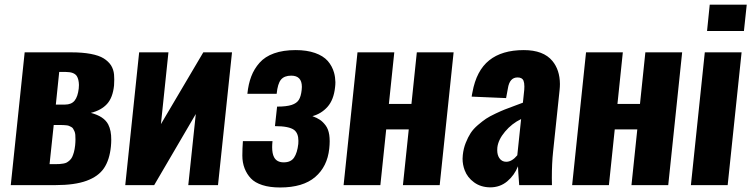

<svg xmlns="http://www.w3.org/2000/svg" viewBox="-20 -806 3271 836"><path d="M223.1 -350.6H262.7Q291 -350.6 304.9 -367.9Q318.8 -385.3 322.8 -420.4Q323.7 -428.7 323.7 -436Q323.2 -460.4 314.5 -474.6Q302.7 -492.7 266.6 -492.7H237.8ZM195.8 -91.3H221.7Q232.4 -91.3 239.5 -91.8Q246.6 -92.3 255.6 -93.8Q264.6 -95.2 270.5 -98.4Q276.4 -101.6 283.2 -107.7Q290 -113.8 294.2 -122.3Q298.3 -130.9 301.8 -143.3Q305.2 -155.8 307.1 -172.4Q308.6 -187 308.6 -198.7Q308.6 -210.4 307.9 -219.2Q307.1 -228 304 -234.9Q300.8 -241.7 298.1 -246.1Q295.4 -250.5 289.8 -253.4Q284.2 -256.3 280 -258.1Q275.9 -259.8 268.1 -260.5Q260.3 -261.2 255.1 -261.5Q250 -261.7 240.7 -261.7H213.9ZM26.9 0 87.4 -578.1H289.6Q339.4 -578.1 375.2 -571.3Q411.1 -564.5 431.4 -551.8Q451.7 -539.1 463.4 -521.5Q474.6 -503.4 476.6 -481.4Q477.5 -471.2 477.5 -460Q477.5 -447.3 476.6 -434.1Q471.2 -380.9 446 -353.3Q420.9 -325.7 375.5 -314.5Q432.6 -299.8 451.2 -264.2Q464.8 -237.8 464.4 -197.3Q464.4 -183.1 462.9 -168Q457 -109.4 432.6 -73.5Q408.2 -37.6 356.7 -18.8Q305.2 0 222.2 0Z M525.4 0 585.9 -578.1H713.4L680.7 -265.6L865.2 -578.1H990.2L929.2 0H799.8L832.5 -309.6L651.4 0Z M1199.7 10.3Q1154.3 10.3 1122.1 -0.2Q1089.8 -10.7 1072.3 -29.3Q1054.7 -47.9 1044.9 -73.2Q1035.2 -98.6 1035.2 -128.4Q1035.2 -158.2 1037.6 -191.4H1166.5Q1165 -177.2 1165 -165.5Q1165 -137.2 1173.3 -121.6Q1185.1 -99.1 1215.3 -99.1Q1246.6 -99.1 1260.5 -119.9Q1274.4 -140.6 1278.8 -179.2Q1279.3 -186.5 1279.3 -192.9Q1279.3 -225.6 1260.7 -240.2Q1238.3 -256.8 1177.2 -256.8L1186.5 -341.8Q1227.5 -341.8 1249.8 -349.1Q1272 -356.4 1281.2 -371.3Q1290.5 -386.2 1293.5 -414.1Q1294.4 -421.4 1294.4 -427.7Q1294.4 -476.6 1248 -476.6Q1217.8 -476.6 1203.4 -459.2Q1189 -441.9 1184.6 -397.5H1057.1Q1061.5 -440.4 1074 -473.1Q1086.4 -505.9 1110.1 -532.7Q1133.8 -559.6 1173.3 -573.7Q1212.9 -587.9 1267.6 -587.9Q1315.9 -587.9 1351.6 -575.4Q1387.2 -563 1407.2 -540.5Q1426.8 -517.6 1434.6 -489.3Q1439.9 -470.2 1440.4 -448.2Q1440.4 -437.5 1439 -426.3Q1433.1 -371.1 1406 -340.8Q1378.9 -310.5 1340.3 -300.3Q1360.4 -293 1373.3 -284.2Q1386.2 -275.4 1397.9 -259.8Q1409.7 -244.1 1413.6 -218.8Q1415.5 -206.1 1415.5 -191.2Q1415.5 -176.3 1413.6 -158.7Q1405.3 -80.6 1352.3 -35.2Q1299.3 10.3 1199.7 10.3Z M1476.1 0 1536.6 -578.1H1696.8L1673.3 -353.5H1771.5L1794.9 -578.1H1955.1L1894.5 0H1734.4L1759.8 -242.7H1661.6L1636.2 0Z M2184.1 -101.6Q2209 -101.6 2232.4 -129.9L2249 -287.6Q2208.5 -268.1 2179 -232.9Q2149.4 -197.8 2145.5 -163.6Q2145 -157.7 2145 -152.3Q2145 -131.8 2153.8 -118.2Q2164.6 -101.6 2184.1 -101.6ZM2114.3 9.8Q2073.2 9.3 2044.2 -12Q2015.1 -33.2 2003.4 -64.5Q1994.1 -88.9 1994.1 -115.2Q1994.1 -123 1995.1 -130.9Q1998 -159.2 2007.8 -183.8Q2017.6 -208.5 2029.3 -226.6Q2041 -244.6 2061 -261.7Q2081.1 -278.8 2096.4 -289.1Q2111.8 -299.3 2137.7 -311.5Q2163.6 -323.7 2178 -329.3Q2192.4 -335 2219.7 -345Q2247.1 -355 2256.8 -358.9L2262.7 -415.5Q2263.2 -423.3 2263.2 -429.7Q2263.2 -445.3 2259.3 -455.1Q2253.4 -468.8 2233.4 -468.8Q2198.7 -468.8 2191.4 -420.9L2183.6 -378.9L2033.7 -385.3Q2033.7 -386.7 2035.2 -395Q2036.6 -403.3 2037.1 -404.3Q2054.2 -498.5 2109.9 -543.2Q2165.5 -587.9 2260.7 -587.9Q2346.2 -587.9 2385.3 -540.5Q2417.5 -501.5 2418 -440.4Q2418 -427.7 2416.5 -413.6L2388.2 -145Q2382.8 -95.2 2382.8 -30.8Q2382.8 -15.6 2383.3 0H2240.7Q2235.4 -68.8 2235.4 -82Q2219.7 -42.5 2188.5 -16.4Q2157.2 9.8 2114.3 9.8Z M2471.2 0 2531.7 -578.1H2691.9L2668.5 -353.5H2766.6L2790 -578.1H2950.2L2889.6 0H2729.5L2754.9 -242.7H2656.7L2631.3 0Z M3058.6 -670.9 3070.3 -785.6H3231.4L3219.2 -670.9ZM2988.3 0 3048.8 -578.1H3209L3148.4 0Z"/></svg>

Font: Oswald
Style: Bold
Weight: 700
Designer: Vernon Adams
Foundry: Vernon Adams
Version: 3.0; ttfautohint (v0.94.23-7a4d-dirty) -l 8 -r 50 -G 200 -x 